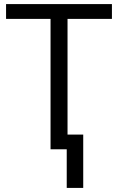

<svg xmlns="http://www.w3.org/2000/svg" viewBox="-20 -734 582 944"><path d="M308.1 0H228.5V-641.1H9.8V-713.9H530.3V-641.1H312V-72.3H389.2V189.9H308.1Z"/></svg>

Font: Viking Open Sans
Style: Regular
Weight: 400
Foundry: Ascender Corporation
Version: Version 2.001